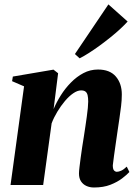

<svg xmlns="http://www.w3.org/2000/svg" viewBox="-20 -842 623 874"><path d="M224 -345.5Q237 -376.5 256.8 -408Q276.5 -439.5 302.8 -466.2Q329 -493 359.8 -509.2Q390.5 -525.5 426 -525.5Q480 -525.5 507.2 -493.8Q534.5 -462 534.5 -412Q534.5 -386.5 531.2 -358.8Q528 -331 523.5 -302Q519 -273 515 -244.5Q511.5 -218.5 507 -189Q502.5 -159.5 499 -133Q495.5 -106.5 493.5 -89.5Q493.5 -72 499.2 -66Q505 -60 512 -60Q520.5 -60 532 -65.2Q543.5 -70.5 557 -83.5L569 -59Q557.5 -46.5 536 -30Q514.5 -13.5 482.8 -1Q451 11.5 407.5 11.5Q389 11.5 373.5 4.5Q358 -2.5 348.8 -16.5Q339.5 -30.5 339.5 -52.5Q339.5 -62 341.8 -81Q344 -100 347.2 -124Q350.5 -148 354.2 -173Q358 -198 361.5 -219Q365 -243.5 368.8 -267Q372.5 -290.5 375.2 -311.8Q378 -333 379.8 -350.5Q381.5 -368 381.5 -379.5Q381.5 -397 378.8 -408.5Q376 -420 369 -425.2Q362 -430.5 349 -430.5Q332.5 -430.5 313.2 -417.2Q294 -404 275.5 -382Q257 -360 241 -333.5Q225 -307 215 -280.5L176.5 0H28L89.5 -449L35 -472.5L38.5 -493.5L223.5 -525L244.5 -508.5ZM321 -596 473.5 -822 561 -744Q547 -728.5 526.8 -709.8Q506.5 -691 482.5 -671.8Q458.5 -652.5 433.5 -634.2Q408.5 -616 385 -601Q361.5 -586 342.5 -576.5Z"/></svg>

Font: Merriweather 120pt ExtraBold
Style: Italic
Weight: 800
Italic angle: -7.8°
Version: Version 2.101